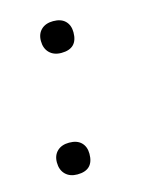

<svg xmlns="http://www.w3.org/2000/svg" viewBox="-67 -390 330 444"><g transform="rotate(-15 97.5 -167.5)"><path d="M65 11Q47 11 36.5 0.5Q26 -10 26 -28Q26 -45 36.5 -55Q47 -65 65 -65Q84 -65 94 -55Q104 -45 104 -28Q104 11 65 11ZM102 -270Q84 -270 73.5 -280.5Q63 -291 63 -309Q63 -326 73.5 -336Q84 -346 102 -346Q121 -346 131 -336Q141 -326 141 -309Q141 -270 102 -270Z"/></g></svg>

Font: Cormorant Light Light
Style: Italic
Weight: 300
Italic angle: -10°
Version: Version 4.000